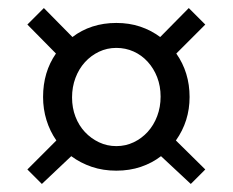

<svg xmlns="http://www.w3.org/2000/svg" viewBox="-20 -578 578 477"><path d="M160 -486Q182 -503 209.5 -512Q237 -521 269 -521Q301 -521 328 -512Q355 -503 378 -486L449 -558L490 -517L418 -445Q451 -398 451 -337Q451 -277 417 -229L490 -157L454 -121L380 -190Q358 -173 330 -163.5Q302 -154 269 -154Q236 -154 208 -163.5Q180 -173 157 -190L84 -121L48 -157L120 -229Q104 -252 95.5 -279.5Q87 -307 87 -337Q87 -399 119 -445L48 -517L89 -558ZM159 -336Q159 -310 167.5 -288Q176 -266 191 -250Q206 -234 226 -224.5Q246 -215 269 -215Q292 -215 312 -224.5Q332 -234 347 -250.5Q362 -267 370.5 -289.5Q379 -312 379 -338Q379 -364 370.5 -386Q362 -408 347 -424.5Q332 -441 312 -450Q292 -459 269 -459Q246 -459 226 -449.5Q206 -440 191 -423.5Q176 -407 167.5 -384.5Q159 -362 159 -336Z"/></svg>

Font: Boldmen Medium
Style: Regular
Weight: 400
Designer: Matt McInerney, Pablo Impallari, Rodrigo Fuenzalida
Foundry: LIVING CONCEPT
Version: Version 1.000